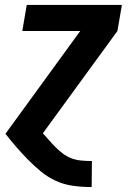

<svg xmlns="http://www.w3.org/2000/svg" viewBox="-20 -540 540 775"><path d="M349 215Q311 215 274.5 210Q238 205 205.5 190Q173 175 145.5 152.5Q118 130 93.5 105Q69 80 46 53.5Q23 27 2 0L304 -415H70L88 -520H472L454 -415L153 -2Q166 12 178.5 26.5Q191 41 204.5 54.5Q218 68 234 80Q250 92 268.5 99Q287 106 308 108Q329 110 350 110H351L350 215Z"/></svg>

Font: Iosevka SS18 Extrabold
Style: Italic
Weight: 800
Italic angle: -9°
Monospace: yes
Designer: Belleve Invis
Foundry: Belleve Invis
Version: Version 25.1.1; ttfautohint (v1.8.4)